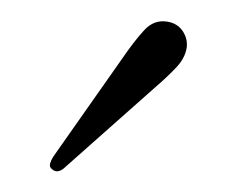

<svg xmlns="http://www.w3.org/2000/svg" viewBox="-20 -684 224 182"><path d="M95.5 -628Q107.5 -645.5 116.8 -655.5Q126 -665.5 138.5 -663.5Q148 -662 153 -654.8Q158 -647.5 157 -639Q155.5 -629 147.2 -620.2Q139 -611.5 128 -602L40 -524Q34 -519.5 29.5 -523.5Q26.5 -525.5 27.5 -529Q28.5 -532.5 30.5 -535.5Z"/></svg>

Font: Fraunces 9pt Soft Thin
Style: Regular
Weight: 100
Version: Version 1.000;[b76b70a41]